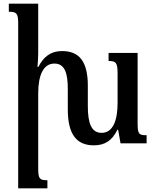

<svg xmlns="http://www.w3.org/2000/svg" viewBox="-20 -780 847 1045"><path d="M729 -109V-492H571V-448C610 -448 620 -441 620 -379V-219C620 -127 596 -57 533 -57C478 -57 458 -108 458 -203V-314C458 -444 412 -502 319 -502C252 -502 215 -467 189 -416H184C186 -439 188 -466 188 -492V-760H28V-716C70 -716 79 -708 79 -652V245H238V201C195 201 188 193 188 136V-272C188 -371 216 -434 276 -434C332 -434 349 -383 349 -296V-185C349 -48 397 11 491 11C552 11 591 -16 619 -74H623L636 0H778V-44C736 -44 729 -50 729 -109Z"/></svg>

Font: Noto Serif Armenian Condensed SemiBold
Style: Regular
Weight: 600
Width: 3
Designer: Monotype Design Team
Foundry: Monotype Imaging Inc.
Version: Version 2.008